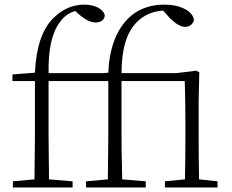

<svg xmlns="http://www.w3.org/2000/svg" viewBox="-20 -831 1028 851"><path d="M862.3 -36.1 944.3 -27.3V0H710.9V-27.3L799.8 -36.1Q801.8 -145.5 801.8 -225.6V-285.2Q801.8 -389.6 798.8 -471.7H518.6V-225.6Q518.6 -197.3 519 -165.5Q519.5 -133.8 520.5 -95.7Q521.5 -57.6 521.5 -36.1L626 -27.3V0H361.3V-27.3L458 -36.1Q460 -163.1 460 -225.6V-471.7H195.3V-225.6Q195.3 -163.1 197.3 -36.1L301.8 -27.3V0H37.1V-27.3L132.8 -36.1Q134.8 -163.1 134.8 -225.6V-471.7H35.2V-501L134.8 -508.8Q142.6 -676.8 214.8 -749Q275.4 -810.5 353.5 -810.5Q387.7 -810.5 413.1 -797.9Q438.5 -785.2 444.3 -763.7Q444.3 -750 433.6 -740.7Q422.9 -731.4 403.3 -731.4Q373 -731.4 333 -764.6L313.5 -782.2Q270.5 -769.5 245.1 -732.4Q192.4 -663.1 195.3 -506.8H433.6L460 -508.8Q466.8 -668.9 549.8 -751Q612.3 -810.5 709 -810.5Q761.7 -810.5 798.3 -791.5Q835 -772.5 839.8 -743.2Q837.9 -730.5 827.1 -721.2Q816.4 -711.9 799.8 -711.9Q772.5 -711.9 732.4 -751L703.1 -784.2Q631.8 -779.3 585.9 -732.4Q518.6 -665 518.6 -506.8H760.7L849.6 -517.6L863.3 -510.7L860.4 -377.9V-225.6Q860.4 -145.5 862.3 -36.1Z"/></svg>

Font: GenYoMin TW TTF ExtraLight
Style: Regular
Weight: 250
Version: Version 1.300